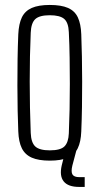

<svg xmlns="http://www.w3.org/2000/svg" viewBox="-20 -626 392 756"><path d="M176 6.5Q132 6.5 105.2 -5.2Q78.5 -17 66 -42.2Q53.5 -67.5 52 -108.5Q50.5 -144 49.5 -190.8Q48.5 -237.5 48.5 -289.5Q48.5 -341.5 49.2 -393.2Q50 -445 52 -491Q54 -532.5 66.2 -557.8Q78.5 -583 105.2 -594.8Q132 -606.5 176 -606.5Q221 -606.5 247.8 -594.8Q274.5 -583 286.5 -557.5Q298.5 -532 300 -491Q301.5 -450.5 302.5 -403Q303.5 -355.5 303.5 -305.2Q303.5 -255 302.8 -205Q302 -155 300 -108.5Q298.5 -67.5 286.2 -42.2Q274 -17 247.2 -5.2Q220.5 6.5 176 6.5ZM176 -34Q218.5 -34 234 -49.8Q249.5 -65.5 251 -100.5Q253 -146.5 254 -195.5Q255 -244.5 255 -295.5Q255 -346.5 254.2 -397.8Q253.5 -449 251 -499.5Q249.5 -537 232.8 -551.5Q216 -566 176 -566Q135.5 -566 119 -550.8Q102.5 -535.5 101 -497Q99 -453 98 -404.5Q97 -356 97 -305.2Q97 -254.5 98 -203.2Q99 -152 101 -102.5Q102.5 -64.5 119 -49.2Q135.5 -34 176 -34ZM313.5 110H291.5Q248.5 110 231 88.5Q213.5 67 223 25.5L239 -38.5H282L265 25.5Q259 50 265.2 60.8Q271.5 71.5 292.5 71.5H313.5Z"/></svg>

Font: Big Shoulders Text Thin ExtraLight
Style: Regular
Weight: 250
Version: Version 2.002